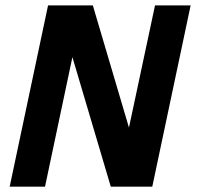

<svg xmlns="http://www.w3.org/2000/svg" viewBox="-20 -696 742 716"><path d="M547.9 0H393.1L250 -482.9L147.9 0H16.1L159.2 -675.8H326.2L460.9 -220.2L558.1 -675.8H690.9Z"/></svg>

Font: Cadman
Style: Bold Italic
Weight: 700
Italic angle: -12°
Designer: Paul James MIller
Foundry: High-Logic / Made with FontCreator
Version: Version 2.114;March 28, 2021;FontCreator 13.0.0.2683 64-bit